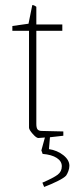

<svg xmlns="http://www.w3.org/2000/svg" viewBox="-20 -537 304 761"><path d="M255 120Q255 130 251 141Q247 152 242 159Q234 168 209 180.5Q184 193 155 204L148 187Q192 168 208.5 155.5Q225 143 225 122Q225 102 205 89Q185 76 149 73L144 59L158 8L132 10Q124 10 109.5 -6.5Q95 -23 95 -31V-415H29V-434L93 -443L108 -517Q115 -517 124 -510V-440H227V-415H124V-46Q124 -30 129 -24Q134 -18 146 -18L231 -16V1L178 7L174 54Q207 59 231 78Q255 97 255 120Z"/></svg>

Font: Grenze Thin
Style: Regular
Weight: 250
Designer: Renata Polastri
Foundry: Omnibus-Type
Version: Version 1.002; ttfautohint (v1.8)